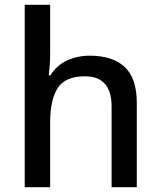

<svg xmlns="http://www.w3.org/2000/svg" viewBox="-20 -780 670 800"><path d="M189 -557Q189 -531 187 -506.5Q185 -482 183 -466H190Q216 -508 259.5 -528Q303 -548 354 -548Q449 -548 499.5 -501Q550 -454 550 -351V0H445V-336Q445 -462 334 -462Q251 -462 220 -412.5Q189 -363 189 -271V0H83V-760H189Z"/></svg>

Font: Noto Sans Myanmar Medium
Style: Regular
Weight: 500
Designer: Monotype Design Team
Foundry: Monotype Imaging Inc.
Version: Version 2.107; ttfautohint (v1.8.4.7-5d5b)